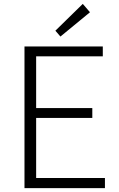

<svg xmlns="http://www.w3.org/2000/svg" viewBox="-20 -968 613 988"><path d="M106 0H520V-52H166V-361H455V-412H166V-678H509V-729H106ZM291 -780 443 -905 406 -948 265 -810Z"/></svg>

Font: Noto Sans CJK KR Light
Style: Regular
Weight: 300
Designer: Ryoko NISHIZUKA (kana & ideographs); Paul D. Hunt (Latin, Greek & Cyrillic); Wenlong ZHANG (bopomofo); Sandoll Communica
Foundry: Adobe Systems Incorporated
Version: Version 1.004;PS 1.004;hotconv 1.0.82;makeotf.lib2.5.63406